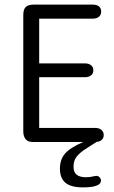

<svg xmlns="http://www.w3.org/2000/svg" viewBox="-20 -616 496 833"><path d="M150 -535H382Q400 -535 409.5 -543.5Q419 -552 419 -566Q419 -580 409.5 -588Q400 -596 382 -596H127Q102 -596 91.5 -585.5Q81 -575 81 -550V-46Q81 -26 90.5 -13Q100 0 122 0H393Q410 0 420 -8Q430 -16 430 -30Q430 -44 420 -52.5Q410 -61 393 -61H150V-281H348Q365 -281 375 -289Q385 -297 385 -311Q385 -325 375 -333Q365 -341 348 -341H150ZM400 -1 341 0Q284 25 262 50.5Q240 76 240 116Q240 157 264 177Q288 197 340 197Q379 197 398.5 189.5Q418 182 418 168Q418 159 412 153Q406 147 398 147Q396 147 394.5 147.5Q393 148 391 148Q378 151 370 152Q362 153 354 153Q326 153 312.5 142Q299 131 299 107Q299 80 313.5 62.5Q328 45 351 30.5Q374 16 400 -1Z"/></svg>

Font: Beiruti
Style: Regular
Weight: 400
Version: Version 1.00